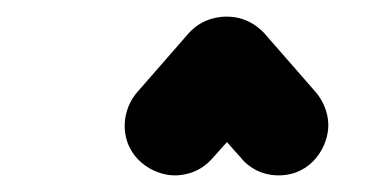

<svg xmlns="http://www.w3.org/2000/svg" viewBox="-20 -891 442 231"><path d="M130 -740C130 -700 165 -680 190 -680C195 -680 218 -680 236 -701L253 -720L270 -701C273 -697 288 -680 315 -680C356 -680 375 -716 375 -740C375 -760 365 -774 360 -780L298 -851C295 -854 280 -871 253 -871C248 -871 225 -871 207 -851L145 -780C132 -765 130 -748 130 -740Z"/></svg>

Font: LS
Style: Bold
Weight: 700
Designer: BSozoo
Foundry: BSozoo
Version: Version 001.000